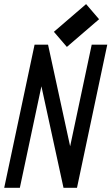

<svg xmlns="http://www.w3.org/2000/svg" viewBox="-23 -897 532 917"><path d="M296.4 -672.9 234.4 -745.1 388.2 -877.4 450.2 -805.2ZM71.8 0H-2.9L142.1 -683.6H206.5L312 -198.2L415 -683.6H489.3L344.7 0H280.3L174.8 -484.9Z"/></svg>

Font: Anka/Coder Narrow
Style: Italic
Weight: 400
Width: 3
Italic angle: -12°
Monospace: yes
Version: Version 001.100